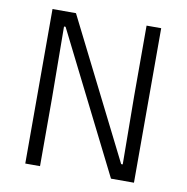

<svg xmlns="http://www.w3.org/2000/svg" viewBox="-74 -710 760 782"><g transform="rotate(10 306.0 -319.5)"><path d="M81 -639H178L466 -65.5H472.5L470 -347.5V-639H530.5V0H435.5L146 -577H139.5L142 -279V0H81Z"/></g></svg>

Font: Anek Devanagari Light
Style: Regular
Weight: 300
Designer: Kailash Malviya (Devanagari) & Yesha Goshar (Latin)
Foundry: Ek Type
Version: Version 1.003